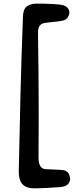

<svg xmlns="http://www.w3.org/2000/svg" viewBox="-20 -873 406 1059"><path d="M83.5 73Q87.5 -141 93 -354.2Q98.5 -567.5 106.5 -781Q108 -823 127.8 -837.8Q147.5 -852.5 180.5 -853Q199 -853.5 223.5 -852.8Q248 -852 270.8 -850.8Q293.5 -849.5 307.5 -848Q337.5 -845 350 -832.5Q362.5 -820 362.5 -804Q362.5 -788.5 352.5 -775.2Q342.5 -762 320.5 -758Q294.5 -753.5 271.8 -751.8Q249 -750 225.5 -746Q207 -743 198.2 -730Q189.5 -717 189.5 -695Q191.5 -581 192.5 -465Q193.5 -349 193.5 -233.2Q193.5 -117.5 192.5 -4Q192.5 27.5 202.2 43Q212 58.5 230.5 60Q256 62 278 62.2Q300 62.5 324.5 65Q347 67 356.8 81.5Q366.5 96 366.5 115Q366.5 130 354.8 143Q343 156 311.5 159Q276.5 162 241.2 163.5Q206 165 171.5 166Q124.5 166 103.8 142.8Q83 119.5 83.5 73Z"/></svg>

Font: Kablammo
Style: Regular
Weight: 400
Designer: Travis Kochel, Lizy Gershenzon, Daria Petrova, Ethan Cohen
Foundry: Vectro Type Foundry
Version: Version 1.002